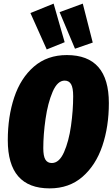

<svg xmlns="http://www.w3.org/2000/svg" viewBox="-20 -1020 621 1060"><path d="M581 -451Q581 -321 545 -214.5Q509 -108 435.5 -44Q362 20 254 20Q23 20 23 -246Q23 -376 58.5 -482.5Q94 -589 167.5 -652.5Q241 -716 349 -716Q581 -716 581 -451ZM219 -202Q219 -158 230.5 -139Q242 -120 266 -120Q307 -120 333.5 -180Q360 -240 372 -325.5Q384 -411 384 -489Q384 -535 372.5 -555Q361 -575 337 -575Q297 -575 270.5 -513Q244 -451 231.5 -364Q219 -277 219 -202ZM276 -1000 337 -787 238 -747 148 -948ZM437 -1000 492 -785 394 -751 309 -953Z"/></svg>

Font: Fira Sans Extra Condensed Black
Style: Italic
Weight: 900
Width: 3
Italic angle: -8°
Designer: Carrois Corporate & Edenspiekermann AG
Foundry: Carrois Corporate GbR & Edenspiekermann AG
Version: Version 4.203